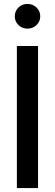

<svg xmlns="http://www.w3.org/2000/svg" viewBox="-20 -963 281 983"><path d="M174.8 -727.5V0H66.4V-727.5ZM120.6 -816.4Q93.3 -816.4 74.5 -834.7Q55.7 -853 55.7 -879.4Q55.7 -906.2 74.5 -924.6Q93.3 -942.9 120.6 -942.9Q147.9 -942.9 167 -924.6Q186 -906.2 186 -879.4Q186 -853 167 -834.7Q147.9 -816.4 120.6 -816.4Z"/></svg>

Font: Inter Display Medium
Style: Regular
Weight: 500
Designer: Rasmus Andersson
Foundry: rsms
Version: Version 4.001;git-9221beed3